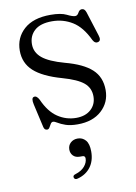

<svg xmlns="http://www.w3.org/2000/svg" viewBox="-80 -513 568 799"><g transform="rotate(-10 204.0 -114.0)"><path d="M221.5 -18Q260.5 -18 283.8 -39.2Q307 -60.5 307 -94Q307 -129.5 280.8 -151.5Q254.5 -173.5 192.5 -191Q112.5 -213.5 75.2 -247.5Q38 -281.5 38 -334Q38 -388.5 77.2 -423.8Q116.5 -459 189 -459Q233.5 -459 256.5 -447.5Q279.5 -436 290.5 -436Q300 -436 306 -447.8Q312 -459.5 322.5 -459.5Q334 -459.5 339.5 -443L372 -340.5Q379.5 -318 366.5 -313.5Q352.5 -308.5 343.5 -325Q316 -383.5 277 -407.5Q238 -431.5 191 -431.5Q141.5 -431.5 117 -409.2Q92.5 -387 92.5 -351.5Q92.5 -317 120.8 -293.5Q149 -270 214 -252Q289.5 -232 325.5 -199Q361.5 -166 361.5 -111Q361.5 -59 324 -24.8Q286.5 9.5 222.5 9.5Q191.5 9.5 171.8 2.5Q152 -4.5 140.5 -11.8Q129 -19 122.5 -19Q116.5 -19 112.2 -12Q108 -5 104 2Q100 9 93.5 9Q82 9 79 -5L56.5 -104Q50.5 -131 61.5 -134.5Q74 -139 84.5 -118.5Q108 -65.5 143.5 -41.8Q179 -18 221.5 -18ZM208 143.5Q189.5 143.5 179.5 133Q169.5 122.5 169.5 107Q169.5 89.5 181.5 78.5Q193.5 67.5 211.5 67.5Q231.5 67.5 244.8 82.5Q258 97.5 258 130.5Q258 169.5 238.5 195.8Q219 222 184 231.5Q171 235.5 167.5 225.5Q164.5 215.5 177 212Q203 204 216.5 188Q230 172 230 155Q230 143.5 219 143.5Z"/></g></svg>

Font: Fraunces 72pt Soft Light
Style: Regular
Weight: 300
Version: Version 1.000;[b76b70a41]